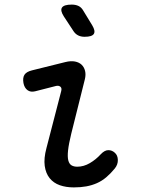

<svg xmlns="http://www.w3.org/2000/svg" viewBox="-20 -805 640 835"><path d="M133 -408Q113 -403 99.5 -413Q86 -423 82 -444Q78 -467 86.5 -480Q95 -493 119 -499L264 -535Q288 -541 306 -537.5Q324 -534 335 -523.5Q346 -513 350 -496.5Q354 -480 349 -460L290 -224Q279 -179 276 -151Q273 -123 277 -107.5Q281 -92 291 -86Q301 -80 316 -80Q344 -80 370.5 -95.5Q397 -111 418 -134Q435 -152 451 -152Q467 -152 479 -141Q492 -130 492.5 -109.5Q493 -89 479 -72Q461 -50 442 -34Q423 -18 401.5 -8.5Q380 1 355.5 5.5Q331 10 301 10Q267 10 240 0.5Q213 -9 196 -30Q179 -51 174.5 -83.5Q170 -116 182 -161L246 -408Q250 -422 242.5 -428Q235 -434 223 -431ZM258 -733Q241 -759 249.5 -772Q258 -785 292 -785Q309 -785 321.5 -779Q334 -773 342 -759L381 -695Q396 -670 388 -657.5Q380 -645 348 -645Q332 -645 320 -651Q308 -657 300 -669Z"/></svg>

Font: Maple Mono
Style: Italic
Weight: 400
Italic angle: -10°
Monospace: yes
Designer: subframe7536
Version: Version 7.300